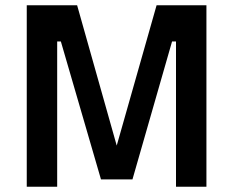

<svg xmlns="http://www.w3.org/2000/svg" viewBox="-20 -712 889 732"><path d="M82 0V-692H274L425 -157L577 -692H767V0H651V-554H636L485 -28H365L212 -554H198V0Z"/></svg>

Font: TypoPRO Titillium Maps
Style: 800 wt
Weight: 800
Designer: Campivisivi
Foundry: Accademia di Belle Arti di Urbino and students of MA course of Visual design
Version: Version 001.001